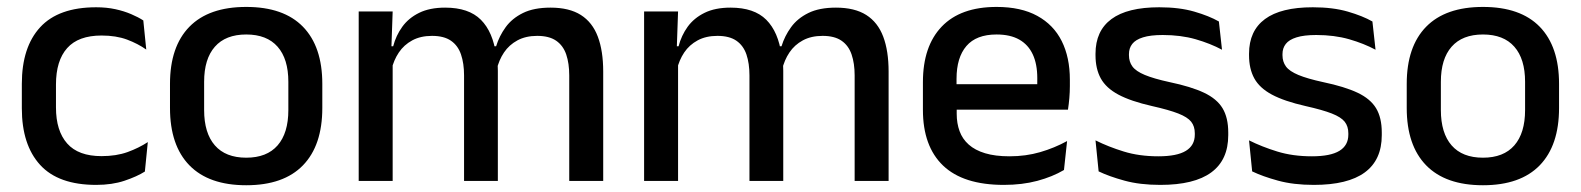

<svg xmlns="http://www.w3.org/2000/svg" viewBox="-20 -522 4562 554"><path d="M257.5 11.5Q148.5 11.5 95.8 -46.2Q43 -104 43 -209.5V-280Q43 -386 96 -443.5Q149 -501 257.5 -501Q287.5 -501 312.8 -495.5Q338 -490 358.5 -481.2Q379 -472.5 393.5 -463L402 -379Q378 -396 346.5 -407.8Q315 -419.5 273 -419.5Q206 -419.5 173.8 -383.2Q141.5 -347 141.5 -278V-212Q141.5 -144.5 173.8 -108Q206 -71.5 273 -71.5Q315.5 -71.5 348 -83.2Q380.5 -95 406.5 -112L398 -27Q375 -12.5 339.2 -0.5Q303.5 11.5 257.5 11.5Z M690.5 12.5Q582.5 12.5 526.5 -45Q470.5 -102.5 470.5 -210.5V-280Q470.5 -387.5 526.5 -444.8Q582.5 -502 690.5 -502Q798.5 -502 854.2 -444.8Q910 -387.5 910 -280V-210.5Q910 -102.5 854.2 -45Q798.5 12.5 690.5 12.5ZM690.5 -67Q750 -67 781 -102.5Q812 -138 812 -204.5V-286Q812 -352 781 -387.2Q750 -422.5 690.5 -422.5Q631 -422.5 600 -387.2Q569 -352 569 -286V-204.5Q569 -138 600 -102.5Q631 -67 690.5 -67Z M1720.5 0H1622.5V-304.5Q1622.5 -339 1613.8 -364.8Q1605 -390.5 1584.8 -404.5Q1564.5 -418.5 1530 -418.5Q1497 -418.5 1473 -405.5Q1449 -392.5 1434.2 -370.5Q1419.5 -348.5 1413 -320.5L1400 -388.5H1411.5Q1420.5 -418 1439 -443.5Q1457.5 -469 1489 -484.5Q1520.5 -500 1568.5 -500Q1622.5 -500 1656 -478.8Q1689.5 -457.5 1705 -416.2Q1720.5 -375 1720.5 -315.5ZM1113 0H1015V-489H1113L1109 -374.5L1113 -368.5ZM1416.5 0H1319V-304.5Q1319 -339 1310.2 -364.8Q1301.5 -390.5 1281.2 -404.5Q1261 -418.5 1226.5 -418.5Q1193.5 -418.5 1169.5 -405.5Q1145.5 -392.5 1130.8 -370.5Q1116 -348.5 1109.5 -320.5L1093.5 -388.5H1114.5Q1122.5 -419.5 1140.8 -444.8Q1159 -470 1189.5 -485Q1220 -500 1264.5 -500Q1332.5 -500 1367.5 -465Q1402.5 -430 1411.5 -363Q1414 -353.5 1415.2 -341.5Q1416.5 -329.5 1416.5 -318Z M2544 0H2446V-304.5Q2446 -339 2437.2 -364.8Q2428.5 -390.5 2408.2 -404.5Q2388 -418.5 2353.5 -418.5Q2320.5 -418.5 2296.5 -405.5Q2272.5 -392.5 2257.8 -370.5Q2243 -348.5 2236.5 -320.5L2223.5 -388.5H2235Q2244 -418 2262.5 -443.5Q2281 -469 2312.5 -484.5Q2344 -500 2392 -500Q2446 -500 2479.5 -478.8Q2513 -457.5 2528.5 -416.2Q2544 -375 2544 -315.5ZM1936.5 0H1838.5V-489H1936.5L1932.5 -374.5L1936.5 -368.5ZM2240 0H2142.5V-304.5Q2142.5 -339 2133.8 -364.8Q2125 -390.5 2104.8 -404.5Q2084.5 -418.5 2050 -418.5Q2017 -418.5 1993 -405.5Q1969 -392.5 1954.2 -370.5Q1939.5 -348.5 1933 -320.5L1917 -388.5H1938Q1946 -419.5 1964.2 -444.8Q1982.5 -470 2013 -485Q2043.5 -500 2088 -500Q2156 -500 2191 -465Q2226 -430 2235 -363Q2237.5 -353.5 2238.8 -341.5Q2240 -329.5 2240 -318Z M2876.5 11.5Q2759.5 11.5 2701.2 -44.2Q2643 -100 2643 -205V-285Q2643 -388.5 2697.2 -445.2Q2751.5 -502 2855.5 -502Q2926 -502 2973 -476.2Q3020 -450.5 3043.5 -403.5Q3067 -356.5 3067 -292V-273.5Q3067 -256.5 3065.5 -239Q3064 -221.5 3061.5 -205.5H2971.5Q2972.5 -231.5 2972.8 -254.5Q2973 -277.5 2973 -296.5Q2973 -337 2960 -365Q2947 -393 2921 -407.8Q2895 -422.5 2855.5 -422.5Q2797 -422.5 2768.5 -389.2Q2740 -356 2740 -294.5V-248.5L2740.5 -237V-193.5Q2740.5 -166 2748.8 -143.5Q2757 -121 2775.2 -104.8Q2793.5 -88.5 2822.5 -79.8Q2851.5 -71 2893 -71Q2940 -71 2981.2 -83Q3022.5 -95 3059 -115L3050 -31.5Q3017 -12 2973.2 -0.2Q2929.5 11.5 2876.5 11.5ZM3041.5 -205.5H2695V-279H3041.5Z M3328 11.5Q3269 11.5 3224.5 -0.8Q3180 -13 3150 -27.5L3141 -117Q3178 -98.5 3222.5 -84.8Q3267 -71 3322.5 -71Q3376 -71 3401.8 -86.8Q3427.5 -102.5 3427.5 -133.5V-137.5Q3427.5 -157.5 3417 -170.8Q3406.5 -184 3379.8 -194.5Q3353 -205 3304 -216Q3242.5 -230 3207 -249Q3171.5 -268 3156.2 -295.8Q3141 -323.5 3141 -362.5V-367Q3141 -433 3187 -467Q3233 -501 3325 -501Q3383 -501 3426 -488.5Q3469 -476 3497 -460L3506 -378.5Q3472.5 -396.5 3429.8 -408.8Q3387 -421 3335 -421Q3299.5 -421 3278 -414.2Q3256.5 -407.5 3247 -395.2Q3237.5 -383 3237.5 -366V-362.5Q3237.5 -344 3247.5 -330.2Q3257.5 -316.5 3283.2 -305.8Q3309 -295 3355 -285Q3417 -272 3454 -254.5Q3491 -237 3507.5 -209.8Q3524 -182.5 3524 -139.5V-132Q3524 -60.5 3475 -24.5Q3426 11.5 3328 11.5Z M3771 11.5Q3712 11.5 3667.5 -0.8Q3623 -13 3593 -27.5L3584 -117Q3621 -98.5 3665.5 -84.8Q3710 -71 3765.5 -71Q3819 -71 3844.8 -86.8Q3870.5 -102.5 3870.5 -133.5V-137.5Q3870.5 -157.5 3860 -170.8Q3849.5 -184 3822.8 -194.5Q3796 -205 3747 -216Q3685.5 -230 3650 -249Q3614.5 -268 3599.2 -295.8Q3584 -323.5 3584 -362.5V-367Q3584 -433 3630 -467Q3676 -501 3768 -501Q3826 -501 3869 -488.5Q3912 -476 3940 -460L3949 -378.5Q3915.5 -396.5 3872.8 -408.8Q3830 -421 3778 -421Q3742.5 -421 3721 -414.2Q3699.5 -407.5 3690 -395.2Q3680.5 -383 3680.5 -366V-362.5Q3680.5 -344 3690.5 -330.2Q3700.5 -316.5 3726.2 -305.8Q3752 -295 3798 -285Q3860 -272 3897 -254.5Q3934 -237 3950.5 -209.8Q3967 -182.5 3967 -139.5V-132Q3967 -60.5 3918 -24.5Q3869 11.5 3771 11.5Z M4259 12.5Q4151 12.5 4095 -45Q4039 -102.5 4039 -210.5V-280Q4039 -387.5 4095 -444.8Q4151 -502 4259 -502Q4367 -502 4422.8 -444.8Q4478.5 -387.5 4478.5 -280V-210.5Q4478.5 -102.5 4422.8 -45Q4367 12.5 4259 12.5ZM4259 -67Q4318.5 -67 4349.5 -102.5Q4380.5 -138 4380.5 -204.5V-286Q4380.5 -352 4349.5 -387.2Q4318.5 -422.5 4259 -422.5Q4199.5 -422.5 4168.5 -387.2Q4137.5 -352 4137.5 -286V-204.5Q4137.5 -138 4168.5 -102.5Q4199.5 -67 4259 -67Z"/></svg>

Font: Anek Malayalam Medium
Style: Regular
Weight: 500
Designer: Maithili Shingre (Malayalam) & Yesha Goshar (Latin)
Foundry: Ek Type
Version: Version 1.003